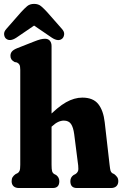

<svg xmlns="http://www.w3.org/2000/svg" viewBox="-39 -943 614 963"><path d="M219.6 -711.8V-116.8Q219.6 -93.7 222.3 -84.4Q225 -75.1 232.8 -70.2L242.9 -65Q258.5 -53 258.5 -34.2Q258.5 0 226.1 0H55.3Q38.6 0 28.9 -9Q19.3 -18.1 19.3 -34.2Q19.3 -46.7 24.4 -54.7Q29.5 -62.8 39.3 -69.8L48.6 -74.2Q56 -78.3 59.3 -86.6Q62.6 -94.9 62.6 -116.8V-592.6Q62.6 -610.5 58.8 -617.9Q54.9 -625.2 46 -629.6L33.9 -632Q22.7 -638.4 18.1 -645.4Q13.4 -652.4 13.4 -663.2Q13.4 -675.6 20.8 -684.6Q28.2 -693.6 47 -701.2L128.1 -733.2Q150.6 -742.2 163.2 -745.4Q175.9 -748.6 186.7 -748.6Q203 -748.6 211.3 -738.4Q219.6 -728.3 219.6 -711.8ZM205 -293.8 175.7 -329.2 195.5 -349.6Q250.5 -406.6 292.1 -430Q333.8 -453.4 374 -453.4Q428.1 -453.4 453.8 -421.1Q479.5 -388.8 486.2 -330L510.6 -116.8Q513 -95.3 515.3 -87Q517.6 -78.7 524.6 -74.2L533.9 -69.8Q543.3 -62.4 548.8 -54.5Q554.3 -46.7 554.3 -34.2Q554.3 -18.1 544.6 -9Q535 0 518.3 0H346.3Q313.9 0 313.9 -34.2Q313.9 -53.8 329.9 -65L340 -70.2Q347.8 -75.1 351.7 -83.6Q355.6 -92.1 353.2 -112.8L333.2 -269.7Q328.7 -304.1 317.2 -321.1Q305.7 -338.1 281.2 -338.1Q267.4 -338.1 252.6 -331.3Q237.9 -324.5 220.3 -308.1ZM167.7 -839H96.4L221 -754Q254.4 -732 274 -750.2Q281.4 -757.5 282.8 -770.9Q284.2 -784.3 271 -798.6L197.6 -882.1Q180.7 -900.6 167 -912Q153.3 -923.5 131.9 -923.5Q110.8 -923.5 97.1 -912Q83.5 -900.5 66.7 -882.1L-6.6 -798.6Q-19.7 -784.3 -18.4 -770.8Q-17.2 -757.4 -9.9 -750.2Q9.7 -732.2 43 -754Z"/></svg>

Font: Fraunces 144pt S100 Black
Style: Regular
Weight: 900
Version: Version 1.000